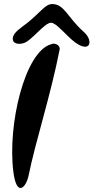

<svg xmlns="http://www.w3.org/2000/svg" viewBox="-20 -908 461 947"><path d="M316 -729C420 -626 449 -701 394 -750C311 -823 298 -889 236 -888C203 -887 179 -847 116 -796C86 -772 45 -749 43 -719C41 -694 68 -687 96 -695C137 -707 199 -797 233 -796C253 -793 275 -769 316 -729ZM46 -60C62 67 109 17 121 -42C155 -210 229 -434 274 -663C279 -687 247 -698 233 -690C103 -656 16 -292 46 -60Z"/></svg>

Font: Carybe
Style: Regular
Weight: 400
Designer: Genilson Lima Santos
Foundry: Genilson Lima Santos
Version: Version 1.010;PS 001.010;hotconv 1.0.70;makeotf.lib2.5.58329